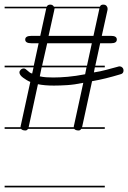

<svg xmlns="http://www.w3.org/2000/svg" viewBox="-20 -571 554 830"><path d="M433 -280H390L386 -258Q413 -262 439 -269L491 -283Q492 -284 498 -284Q504 -284 509 -279Q514 -274 514 -266Q514 -253 501 -250Q468 -240 437.5 -232.5Q407 -225 378 -220L335 -22L334 -21H433V-14H331Q327 -7 320 -7Q306 -7 301 -14H101Q97 -7 90 -7Q76 -7 71 -14H0V-21H69V-23Q69 -28 70 -29L111 -217Q103 -220 95 -225Q87 -230 80 -235Q73 -240 68.5 -246Q64 -252 64 -258Q64 -264 69.5 -269.5Q75 -275 83 -275Q87 -275 90.5 -272.5Q94 -270 98.5 -266Q103 -262 107.5 -258.5Q112 -255 119 -253L125 -280H0V-287H126L147 -384H116Q89 -384 89 -400Q89 -416 116 -416H154L180 -535H0V-542H182Q186 -551 197 -551Q206 -551 211 -545Q212 -544 213 -542H412Q415 -551 426 -551Q436 -551 440.5 -545.5Q445 -540 445 -535V-529L420 -416H460Q485 -416 485 -400Q485 -384 460 -384H413L392 -287H433ZM299 -23Q299 -28 300 -29L340 -213Q302 -205 270 -203Q238 -201 213 -201Q193 -201 175.5 -202.5Q158 -204 144 -207L104 -22V-21H299ZM215 -531Q215 -530 215 -529L190 -416H384L410 -535H216V-534Q216 -532 215 -531ZM377 -384H184L162 -287H356ZM210 -236Q238 -236 272.5 -239Q307 -242 348 -250L354 -280H160L152 -241Q165 -238 179.5 -237Q194 -236 210 -236ZM433 239H0V232H433Z"/></svg>

Font: Gruenewald VA 1. Klasse
Style: Regular
Weight: 400
Designer: Peter Wiegel
Foundry: Peter Wiegel, nach dem Schriftentwurf von Dr. H. Gr¸newald
Version: Version 0.007